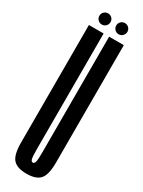

<svg xmlns="http://www.w3.org/2000/svg" viewBox="-205 -785 609 816"><g transform="rotate(30 99.5 -377.0)"><path d="M97.9 5.2Q51.4 5.2 31.8 -16.8Q12.2 -38.8 12.2 -98.2V-675H84.4V-108.5Q84.4 -71.2 87.4 -60.2Q90.4 -49.2 97.9 -49.2Q105.4 -49.2 108.4 -60.2Q111.4 -71.2 111.4 -108.5V-675H183.5V-98.2Q183.5 -38.8 163.9 -16.8Q144.4 5.2 97.9 5.2ZM58.4 -704Q47.1 -704 39 -712Q31 -720.1 31 -731.4Q31 -742.8 39 -750.8Q47.1 -758.7 58.4 -758.7Q69.8 -758.7 77.8 -750.8Q85.7 -742.8 85.7 -731.4Q85.7 -720.1 77.8 -712Q69.8 -704 58.4 -704ZM141.1 -704Q129.8 -704 121.7 -712Q113.7 -720.1 113.7 -731.4Q113.7 -742.8 121.7 -750.8Q129.8 -758.7 141.1 -758.7Q152.5 -758.7 160.4 -750.8Q168.4 -742.8 168.4 -731.4Q168.4 -720.1 160.4 -712Q152.5 -704 141.1 -704Z"/></g></svg>

Font: Anybody UltraCondensed Thin
Style: Regular
Weight: 100
Width: 1
Designer: Tyler Finck
Foundry: Etcetera Type Company
Version: Version 1.110